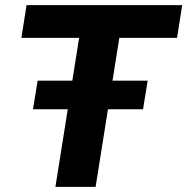

<svg xmlns="http://www.w3.org/2000/svg" viewBox="-20 -725 727 745"><path d="M195 0 287 -578H63L83 -705H687L667 -578H443L351 0ZM108 -301 126 -412H553L535 -301Z"/></svg>

Font: Mulish ExtraLight ExtraBold
Style: Italic
Weight: 800
Italic angle: -9°
Version: Version 3.603